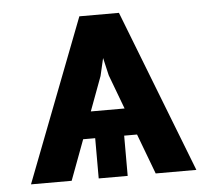

<svg xmlns="http://www.w3.org/2000/svg" viewBox="-44 -585 702 633"><g transform="rotate(-5 307.0 -269.0)"><path d="M446.4 0 396.3 -133.2H353.7V0H257.8V-133.2H218L168.3 0H33.7L240.8 -538H371.8L581 0ZM293.3 -335.9 251.1 -222.3H362.9L320.3 -335.9L306.8 -394.2Z"/></g></svg>

Font: Inter UI Semi Bold
Style: Regular
Weight: 600
Designer: Rasmus Andersson
Foundry: rsms
Version: 3.2;8d6f07862